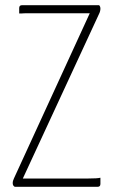

<svg xmlns="http://www.w3.org/2000/svg" viewBox="-20 -720 439 740"><path d="M54 -689Q54 -700 65 -700H362Q367 -695 367 -687Q367 -677 362 -667L68 -32H320Q356 -32 367 -35V-11Q367 0 356 0H37Q29 -4 29 -14Q29 -23 34 -33L326 -669H93Q87 -669 80.5 -669Q74 -669 69.5 -668.5Q65 -668 61.5 -668Q58 -668 56 -668H54Z"/></svg>

Font: Yanone Kaffeesatz Thin
Style: Regular
Weight: 250
Designer: Yanone (Cyrillic: Daniel Pouzeot)
Foundry: Yanone
Version: Version 1.003;PS 001.003;hotconv 1.0.88;makeotf.lib2.5.64775